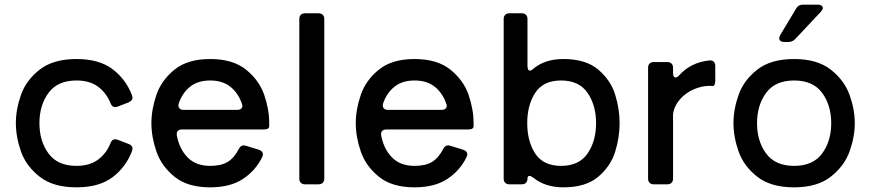

<svg xmlns="http://www.w3.org/2000/svg" viewBox="-20 -790 3732 823"><path d="M474 -193Q480 -193 484 -191L531 -173Q548 -167 548 -153Q548 -151 546 -143Q520 -74 462.5 -30.5Q405 13 308 13Q208 13 150 -32.5Q92 -78 70 -140.5Q48 -203 48 -262Q48 -321 70 -383.5Q92 -446 150 -491.5Q208 -537 308 -537Q405 -537 462.5 -493.5Q520 -450 546 -381Q548 -375 548 -371Q548 -359 531 -351L484 -333Q480 -331 474 -331Q460 -331 454 -347Q436 -392 400 -418.5Q364 -445 308 -445Q227 -445 188 -392Q149 -339 149 -262Q149 -185 188 -132Q227 -79 308 -79Q364 -79 400 -105.5Q436 -132 454 -177Q460 -193 474 -193Z M1110 -235H760Q748 -235 742 -228.5Q736 -222 738 -209Q749 -151 784.5 -115Q820 -79 881 -79Q928 -79 956 -96Q984 -113 1004 -152Q1012 -167 1025 -167Q1027 -167 1035 -165L1090 -148Q1107 -142 1107 -129Q1107 -123 1104 -117Q1076 -59 1021.5 -23Q967 13 881 13Q784 13 728 -32.5Q672 -78 650.5 -140.5Q629 -203 629 -262Q629 -321 650.5 -383.5Q672 -446 728 -491.5Q784 -537 881 -537Q978 -537 1034.5 -491.5Q1091 -446 1112.5 -383.5Q1134 -321 1134 -262V-249Q1134 -235 1110 -235ZM746 -346Q745 -343 745 -337Q745 -329 751 -324Q757 -319 767 -319H996Q1009 -319 1015 -325.5Q1021 -332 1018 -342Q1003 -389 969 -417Q935 -445 881 -445Q828 -445 794.5 -418Q761 -391 746 -346Z M1346 0H1287Q1276 0 1269.5 -6.5Q1263 -13 1263 -24V-709Q1263 -720 1269.5 -726.5Q1276 -733 1287 -733H1346Q1357 -733 1363.5 -726.5Q1370 -720 1370 -709V-24Q1370 -13 1363.5 -6.5Q1357 0 1346 0Z M1986 -235H1636Q1624 -235 1618 -228.5Q1612 -222 1614 -209Q1625 -151 1660.5 -115Q1696 -79 1757 -79Q1804 -79 1832 -96Q1860 -113 1880 -152Q1888 -167 1901 -167Q1903 -167 1911 -165L1966 -148Q1983 -142 1983 -129Q1983 -123 1980 -117Q1952 -59 1897.5 -23Q1843 13 1757 13Q1660 13 1604 -32.5Q1548 -78 1526.5 -140.5Q1505 -203 1505 -262Q1505 -321 1526.5 -383.5Q1548 -446 1604 -491.5Q1660 -537 1757 -537Q1854 -537 1910.5 -491.5Q1967 -446 1988.5 -383.5Q2010 -321 2010 -262V-249Q2010 -235 1986 -235ZM1622 -346Q1621 -343 1621 -337Q1621 -329 1627 -324Q1633 -319 1643 -319H1872Q1885 -319 1891 -325.5Q1897 -332 1894 -342Q1879 -389 1845 -417Q1811 -445 1757 -445Q1704 -445 1670.5 -418Q1637 -391 1622 -346Z M2636 -262Q2636 -202 2617 -140Q2598 -78 2544.5 -32.5Q2491 13 2395 13Q2318 13 2268 -27Q2256 -36 2249 -36Q2241 -36 2241 -24Q2241 -13 2234.5 -6.5Q2228 0 2217 0H2163Q2152 0 2145.5 -6.5Q2139 -13 2139 -24V-709Q2139 -720 2145.5 -726.5Q2152 -733 2163 -733H2217Q2228 -733 2234.5 -726.5Q2241 -720 2241 -709V-509Q2241 -487 2252 -487Q2255 -487 2262 -492Q2313 -537 2395 -537Q2491 -537 2544.5 -491.5Q2598 -446 2617 -384Q2636 -322 2636 -262ZM2535 -262Q2535 -339 2498.5 -392Q2462 -445 2385 -445Q2309 -445 2274.5 -392.5Q2240 -340 2240 -262Q2240 -184 2274.5 -131.5Q2309 -79 2385 -79Q2462 -79 2498.5 -132Q2535 -185 2535 -262Z M2865 -500V-478Q2865 -458 2876 -458Q2883 -458 2892 -468Q2942 -523 3021 -531Q3033 -532 3039.5 -525.5Q3046 -519 3046 -507V-445Q3046 -421 3034 -421Q3030 -422 3022 -422Q2988 -422 2953.5 -407Q2919 -392 2894.5 -364Q2870 -336 2865 -301V-24Q2865 -13 2858.5 -6.5Q2852 0 2841 0H2782Q2771 0 2764.5 -6.5Q2758 -13 2758 -24V-500Q2758 -511 2764.5 -517.5Q2771 -524 2782 -524H2841Q2852 -524 2858.5 -517.5Q2865 -511 2865 -500Z M3124 -262Q3124 -321 3146 -383.5Q3168 -446 3226 -491.5Q3284 -537 3384 -537Q3483 -537 3541 -491.5Q3599 -446 3621.5 -383.5Q3644 -321 3644 -262Q3644 -203 3621.5 -140.5Q3599 -78 3541 -32.5Q3483 13 3384 13Q3284 13 3226 -32.5Q3168 -78 3146 -140.5Q3124 -203 3124 -262ZM3543 -262Q3543 -339 3504 -392Q3465 -445 3384 -445Q3303 -445 3264 -392Q3225 -339 3225 -262Q3225 -185 3264 -132Q3303 -79 3384 -79Q3465 -79 3504 -132Q3543 -185 3543 -262ZM3359 -610H3341Q3331 -610 3325.5 -614.5Q3320 -619 3320 -626Q3320 -632 3324 -639L3393 -754Q3402 -770 3422 -770H3487Q3496 -770 3501.5 -766Q3507 -762 3507 -756Q3507 -750 3499 -740L3389 -623Q3377 -610 3359 -610Z"/></svg>

Font: Shippori Gothic B2 Bold
Style: Regular
Weight: 700
Designer: FONTDASU
Foundry: FONTDASU / Google Inc. / but / Adobe
Version: Version 1.130